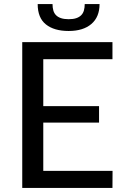

<svg xmlns="http://www.w3.org/2000/svg" viewBox="-20 -925 617 945"><path d="M89.5 0ZM533.5 -717.5V-633.5H193V-402.5H467.5V-321.5H193V-84H534L533.5 0H89.5V-717.5ZM318 -772.5Q246.5 -772.5 206 -804.8Q165.5 -837 165.5 -905H238.5Q238.5 -887.5 242.5 -873.5Q246.5 -859.5 256 -850Q265.5 -840.5 280.8 -835.5Q296 -830.5 318 -830.5Q340 -830.5 355 -835.5Q370 -840.5 379.5 -850Q389 -859.5 393 -873.5Q397 -887.5 397 -905H470Q470 -841.5 429.8 -807Q389.5 -772.5 318 -772.5Z"/></svg>

Font: Lato Medium
Style: Regular
Weight: 500
Designer: Lukasz Dziedzic
Foundry: tyPoland Lukasz Dziedzic
Version: Version 2.006; 2014-01-15